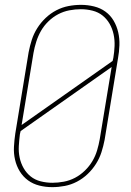

<svg xmlns="http://www.w3.org/2000/svg" viewBox="-20 -763 540 791"><path d="M195 8Q168 8 142 1.5Q116 -5 95.5 -20Q75 -35 61.5 -57Q48 -79 42 -105Q36 -131 37.5 -158.5Q39 -186 43 -213L98 -548Q103 -574 111 -599Q119 -624 133.5 -647Q148 -670 168 -689Q188 -708 212 -720.5Q236 -733 262 -738Q288 -743 314 -743Q341 -743 367.5 -736.5Q394 -730 414.5 -715Q435 -700 448 -678Q461 -656 467 -630Q473 -604 472 -576.5Q471 -549 466 -522L411 -187Q406 -161 398 -136Q390 -111 375.5 -88Q361 -65 341 -46Q321 -27 297 -14.5Q273 -2 247 3Q221 8 195 8ZM69 -248 444 -512 447 -525Q451 -549 452 -573.5Q453 -598 448 -621.5Q443 -645 431.5 -665Q420 -685 402.5 -699Q385 -713 361.5 -719Q338 -725 313 -725Q290 -725 266 -720.5Q242 -716 220 -704.5Q198 -693 179.5 -675Q161 -657 149 -636Q137 -615 129.5 -591.5Q122 -568 118 -545ZM196 -10Q219 -10 243 -14.5Q267 -19 289 -30.5Q311 -42 329.5 -60Q348 -78 360.5 -99Q373 -120 380 -143.5Q387 -167 391 -190L440 -487L65 -223L62 -210Q59 -186 57.5 -161.5Q56 -137 61 -113.5Q66 -90 77.5 -70Q89 -50 106.5 -36Q124 -22 147.5 -16Q171 -10 196 -10Z"/></svg>

Font: Iosevka Term Curly Th Obl
Style: Regular
Weight: 100
Italic angle: -9°
Designer: Belleve Invis
Foundry: Belleve Invis
Version: Version 32.3.0